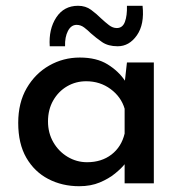

<svg xmlns="http://www.w3.org/2000/svg" viewBox="-20 -634 631 664"><path d="M254 10Q195 10 147 -15Q99 -40 71 -88.5Q43 -137 43 -209Q43 -279 72.5 -329.5Q102 -380 150.5 -407.5Q199 -435 256 -435Q314 -435 352 -411.5Q390 -388 412 -355L419 -418H512V0H411V-66Q400 -52 378 -34Q356 -16 325 -3Q294 10 254 10ZM281 -73Q331 -73 365.5 -99.5Q400 -126 411 -172V-258Q399 -299 362.5 -326Q326 -353 278 -353Q242 -353 212 -335.5Q182 -318 164 -286.5Q146 -255 146 -214Q146 -174 164.5 -142Q183 -110 214 -91.5Q245 -73 281 -73ZM387 -474Q354 -474 333 -488.5Q312 -503 294 -519Q283 -530 271 -539Q259 -548 245 -548Q226 -548 215 -527Q204 -506 205 -474H152Q148 -533 174.5 -573.5Q201 -614 250 -614Q276 -614 295 -600Q314 -586 330 -570Q344 -557 357 -547Q370 -537 384 -537Q404 -537 412 -558.5Q420 -580 419 -614H473Q480 -550 453.5 -512Q427 -474 387 -474Z"/></svg>

Font: Reem Kufi Ink
Style: Regular
Weight: 400
Designer: Khaled Hosny
Version: Version 1.7